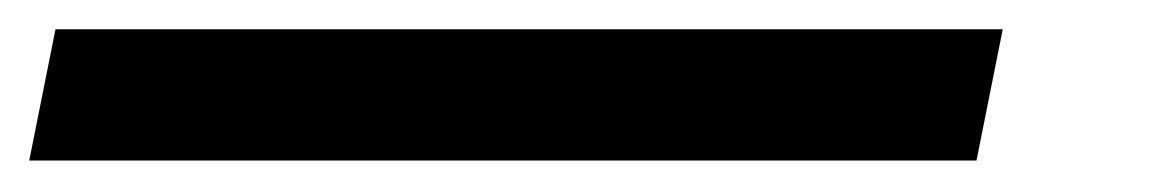

<svg xmlns="http://www.w3.org/2000/svg" viewBox="-90 36 782 128"><path d="M-70.5 143 -53 55.5H578.5L561 143Z"/></svg>

Font: Epilogue SemiBold
Style: Italic
Weight: 600
Italic angle: -12°
Designer: Tyler Finck
Foundry: Etcetera Type Co
Version: Version 2.111; ttfautohint (v1.8.3)